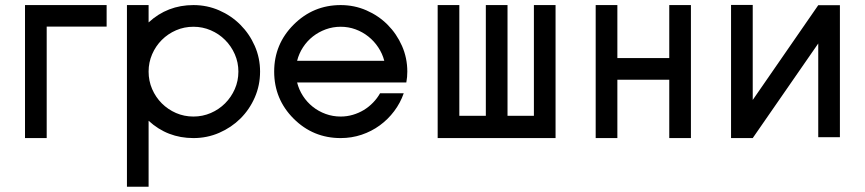

<svg xmlns="http://www.w3.org/2000/svg" viewBox="-20 -542 3411 757"><path d="M400.4 -437H164.1V2.4H78.6V-522H400.4Z M742.7 2.4Q640.1 2.4 565.9 -65.9V194.3H480.5V-522H565.9V-453.6Q640.1 -522 742.7 -522Q796.4 -522 844 -501.2Q891.6 -480.5 927.5 -444.6Q963.4 -408.7 984.4 -361.1Q1005.4 -313.5 1005.4 -259.8Q1005.4 -205.6 984.6 -158Q963.9 -110.4 928 -74.7Q892.1 -39.1 844.2 -18.3Q796.4 2.4 742.7 2.4ZM742.7 -82.5Q778.8 -82.5 811 -96.4Q843.3 -110.4 867.4 -134.5Q891.6 -158.7 905.8 -190.9Q919.9 -223.1 919.9 -259.8Q919.9 -295.9 905.8 -328.1Q891.6 -360.4 867.4 -384.5Q843.3 -408.7 811 -422.6Q778.8 -436.5 742.7 -436.5Q706.1 -436.5 674.1 -422.6Q642.1 -408.7 617.9 -384.5Q593.8 -360.4 579.8 -328.1Q565.9 -295.9 565.9 -259.8Q565.9 -223.1 579.8 -190.9Q593.8 -158.7 617.9 -134.5Q642.1 -110.4 674.1 -96.4Q706.1 -82.5 742.7 -82.5Z M1323.2 2.4Q1214.4 2.4 1137.7 -74.2Q1061 -150.9 1061 -259.8Q1061 -368.2 1137.7 -444.8Q1214.8 -522 1323.2 -522Q1377 -522 1424.6 -501.2Q1472.2 -480.5 1508.1 -444.6Q1543.9 -408.7 1564.9 -361.1Q1585.9 -313.5 1585.9 -259.8Q1585.9 -249.5 1585 -238.8Q1584 -228 1582 -216.8H1151.4Q1158.7 -188 1174.6 -163.6Q1190.4 -139.2 1213.1 -121.1Q1235.8 -103 1263.9 -92.8Q1292 -82.5 1323.2 -82.5Q1348.1 -82.5 1371.3 -89.4Q1394.5 -96.2 1414.6 -108.4Q1434.6 -120.6 1450.9 -137.5Q1467.3 -154.3 1478.5 -174.3H1571.8Q1558.6 -136.2 1534.2 -103.8Q1509.8 -71.3 1477.3 -47.6Q1444.8 -23.9 1405.5 -10.7Q1366.2 2.4 1323.2 2.4ZM1151.4 -302.2H1495.1Q1487.8 -330.6 1471.4 -355.2Q1455.1 -379.9 1432.4 -397.9Q1409.7 -416 1381.8 -426.3Q1354 -436.5 1323.2 -436.5Q1292.5 -436.5 1264.4 -426.3Q1236.3 -416 1213.6 -398.2Q1190.9 -380.4 1174.8 -355.7Q1158.7 -331.1 1151.4 -302.2Z M2085 -522H2170.4V2.4H1705.6V-522H1791V-85.4H1895.5V-522H1981V-85.4H2085Z M2414.1 2.4H2328.6V-522H2414.1V-313H2618.7V-522H2704.1V2.4H2618.7V-227.5H2414.1Z M3206.1 -370.6 2947.8 2.4H2862.3V-522.5H2947.8V-147.9L3206.1 -521.5H3291.5V-1H3206.1Z"/></svg>

Font: Proletarsk
Style: Regular
Weight: 400
Designer: Peter Wiegel, original typeface by Carl Albert Fahrenwaldt 1901
Foundry: Peter Wiegel
Version: Version 1.000 2010 initial release